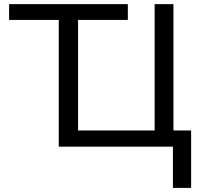

<svg xmlns="http://www.w3.org/2000/svg" viewBox="-20 -708 965 927"><path d="M23.9 -688H597.2V-611.8H356.9V-78.1H726.6V-688H817.4V-78.1H902.8V199.2H814.9V0H263.7V-611.8H23.9Z"/></svg>

Font: Liberation Sans
Style: Regular
Weight: 400
Designer: Steve Matteson
Foundry: Ascender Corporation
Version: Version 2.00.1